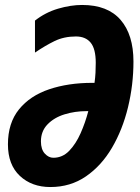

<svg xmlns="http://www.w3.org/2000/svg" viewBox="-20 -744 565 774"><path d="M183 10Q108 10 60 -35Q12 -80 12 -162Q12 -248 56.5 -303Q101 -358 178 -384Q255 -410 352 -410H361Q364 -431 365 -451Q366 -471 366 -491Q366 -547 345.5 -572Q325 -597 286 -597Q238 -597 200 -578.5Q162 -560 121 -532V-661Q163 -694 214 -709Q265 -724 311 -724Q414 -724 466 -664Q518 -604 518 -496Q518 -402 496 -311.5Q474 -221 431.5 -148.5Q389 -76 326.5 -33Q264 10 183 10ZM195 -108Q232 -108 259 -136Q286 -164 305 -207Q324 -250 336 -296H329Q282 -296 240 -283Q198 -270 171.5 -242.5Q145 -215 145 -174Q145 -142 160.5 -125Q176 -108 195 -108Z"/></svg>

Font: Noto Sans ExtraCondensed ExtraBold
Style: Italic
Weight: 800
Width: 2
Italic angle: -12°
Designer: Monotype Design Team
Foundry: Monotype Imaging Inc.
Version: Version 2.013; ttfautohint (v1.8.4.7-5d5b)